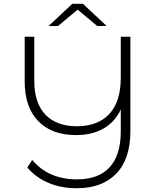

<svg xmlns="http://www.w3.org/2000/svg" viewBox="-20 -895 828 1019"><path d="M672 -700H621V-484C621 -398 600.7 -333.3 560 -290C519.3 -246.7 462 -225 388 -225C316 -225 260.3 -245.5 221 -286.5C181.7 -327.5 162 -387.3 162 -466V-700H111V-464C111 -372 135 -301.3 183 -252C231 -202.7 298 -178 384 -178C439.3 -178 487.3 -189.3 528 -212C568.7 -234.7 599.7 -268.7 621 -314V-198C621 -113.3 601.2 -49.7 561.5 -7C521.8 35.7 464.3 57 389 57C288.3 57 209 22.7 151 -46L125 -6C155 29.3 192.3 56.5 237 75.5C281.7 94.5 332 104 388 104C477.3 104 547 78.2 597 26.5C647 -25.2 672 -100.3 672 -199ZM496 -757H546L420 -875H364L238 -757H288L392 -844Z"/></svg>

Font: Montserrat Custom ExtraLight
Style: Regular
Weight: 300
Designer: Julieta Ulanovsky
Foundry: Julieta Ulanovsky
Version: Version 7.200